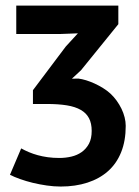

<svg xmlns="http://www.w3.org/2000/svg" viewBox="-20 -477 498 686"><path d="M192.4 87.4Q214.4 87.4 235.1 82.5Q255.9 77.6 272 66.2Q288.1 54.7 297.9 36.4Q307.6 18.1 307.6 -9.3Q307.6 -36.1 298.1 -54.4Q288.6 -72.8 268.8 -84.2Q249 -95.7 218.8 -100.6Q188.5 -105.5 147.5 -105.5H97.7V-154.8L214.8 -310.5L258.3 -357.9L194.3 -355.5H38.1V-457H402.8V-390.6L269.5 -226.1L236.8 -195.8L259.8 -196.3Q272.5 -194.8 287.6 -190.2Q302.7 -185.5 318.1 -178.5Q333.5 -171.4 348.1 -162.4Q362.8 -153.3 374.5 -142.6Q386.7 -131.3 396.7 -117.4Q406.7 -103.5 414.1 -88.4Q421.4 -73.2 425.3 -57.6Q429.2 -42 429.2 -27.3Q429.2 26.4 412.8 66.9Q396.5 107.4 366 134.5Q335.4 161.6 292.5 175.5Q249.5 189.5 196.8 189.5Q172.9 189.5 147.2 185.8Q121.6 182.1 97.4 176.3Q73.2 170.4 52 162.8Q30.8 155.3 15.6 147.5L55.7 53.2Q68.8 60.5 83.5 66.7Q98.1 72.8 114.7 77.4Q131.3 82 150.6 84.7Q169.9 87.4 192.4 87.4Z"/></svg>

Font: PT Astra Sans
Style: Bold
Weight: 700
Designer: A.Korolkova, I. Chaeva
Foundry: ParaType Ltd
Version: Version 1.001; ttfautohint (v1.6)